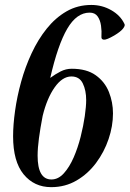

<svg xmlns="http://www.w3.org/2000/svg" viewBox="-20 -752 527 780"><path d="M188 8.3Q118.7 8.3 75.9 -43.9Q33.2 -96.2 33.2 -198.2Q33.2 -245.1 41.3 -302.5Q49.3 -359.9 65.9 -419.9Q82.5 -480 108.4 -535.6Q134.3 -591.3 169.7 -635.5Q205.1 -679.7 250.2 -705.8Q295.4 -731.9 351.1 -731.9Q395 -731.9 432.4 -710.4Q469.7 -689 485.8 -654.3Q489.3 -647.9 479.7 -635.7Q470.2 -623.5 444.3 -607.9Q413.1 -589.8 402.1 -590.8Q391.1 -591.8 392.1 -602.5Q393.6 -625 390.4 -647.7Q387.2 -670.4 376.5 -685.5Q365.7 -700.7 344.2 -700.7Q291.5 -700.7 253.2 -635.3Q214.8 -569.8 184.1 -435.5Q204.6 -450.7 226.1 -461.7Q247.6 -472.7 271.5 -472.7Q332 -472.7 368.9 -446.3Q405.8 -419.9 422.4 -378.4Q439 -336.9 439 -291.5Q439 -239.7 421.1 -187Q403.3 -134.3 370.1 -89.8Q336.9 -45.4 290.8 -18.6Q244.6 8.3 188 8.3ZM189 -22.9Q216.8 -22.9 239.5 -48.1Q262.2 -73.2 279.3 -112.5Q296.4 -151.9 307.6 -196.3Q318.8 -240.7 324.5 -280.5Q330.1 -320.3 330.1 -345.2Q330.1 -384.8 316.4 -413.1Q302.7 -441.4 270 -441.4Q233.4 -441.4 202.1 -397.2Q170.9 -353 153.3 -281.2Q143.6 -231 138.2 -190.4Q132.8 -149.9 132.8 -119.6Q132.8 -22.9 189 -22.9Z"/></svg>

Font: Dai Banna SIL SemiBold
Style: Italic
Weight: 600
Italic angle: -11°
Designer: Victor Gaultney
Foundry: SIL International
Version: Version 4.000